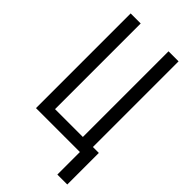

<svg xmlns="http://www.w3.org/2000/svg" viewBox="-277 -807 1054 1054"><g transform="rotate(45 250.0 -280.0)"><path d="M405 175V0H64V-735H142V-70H358V-735H436V-70H482V175Z"/></g></svg>

Font: Iosevka Term SS14
Style: Regular
Weight: 400
Monospace: yes
Designer: Belleve Invis
Foundry: Belleve Invis
Version: Version 24.1.1; ttfautohint (v1.8.4)